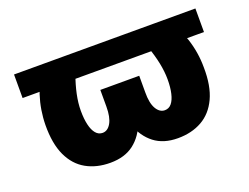

<svg xmlns="http://www.w3.org/2000/svg" viewBox="-90 -728 1193 920"><g transform="rotate(-20 506.5 -268.0)"><path d="M969.2 -545.9V-425.8H44.4V-545.9ZM191.9 -545.9H362.8Q338.9 -495.6 321.5 -447.8Q304.2 -399.9 294.9 -356Q285.6 -312 285.6 -272.5Q285.6 -231.4 292.7 -201.2Q299.8 -170.9 313.7 -154.3Q327.6 -137.7 348.1 -137.7Q374.5 -137.7 391.1 -166.7Q407.7 -195.8 407.7 -250V-335H547.4V-274.4Q547.4 -191.4 524.9 -127.2Q502.4 -63 455.3 -26.6Q408.2 9.8 334.5 9.8Q264.2 9.8 211.7 -19.8Q159.2 -49.3 130.6 -110.6Q102.1 -171.9 103 -266.6Q104 -343.3 127.2 -415Q150.4 -486.8 191.9 -545.9ZM650.9 -545.9H821.8Q863.3 -486.8 887 -415Q910.6 -343.3 910.6 -266.6Q912.1 -171.9 883.3 -110.6Q854.5 -49.3 802 -19.8Q749.5 9.8 679.2 9.8Q606 9.8 558.8 -26.6Q511.7 -63 489 -127.2Q466.3 -191.4 466.3 -274.4V-335H606V-250Q605.5 -195.8 622.3 -166.7Q639.2 -137.7 665.5 -137.7Q686.5 -137.7 700.2 -154.3Q713.9 -170.9 720.9 -201.2Q728 -231.4 728 -272.5Q728 -312 719 -356Q710 -399.9 692.9 -447.8Q675.8 -495.6 650.9 -545.9Z"/></g></svg>

Font: Inter 20pt Black
Style: Regular
Weight: 900
Version: Version 4.001;git-66647c0bb